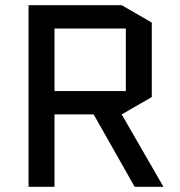

<svg xmlns="http://www.w3.org/2000/svg" viewBox="-20 -720 695 740"><path d="M341 -279H190V0H90V-700H449L565 -633V-346L449 -279L610 0H499ZM190 -610V-369H465V-610Z"/></svg>

Font: Quantico
Style: Regular
Weight: 400
Designer: Matt Desmond
Foundry: MADtype
Version: Version 2.002